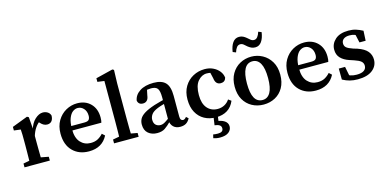

<svg xmlns="http://www.w3.org/2000/svg" viewBox="-79 -1135 3650 1802"><g transform="rotate(-15 1746.0 -234.5)"><path d="M32 0V-37L127 -55H184L278 -37V0ZM90 0Q91 -21 91.5 -55.5Q92 -90 92.5 -127.5Q93 -165 93 -193V-241Q93 -279 92.5 -301.5Q92 -324 90 -352L25 -360V-395L177 -453L193 -444L202 -329V-193Q202 -165 202.5 -127.5Q203 -90 203.5 -55.5Q204 -21 205 0ZM200 -253 179 -317H197Q215 -382 253.5 -417.5Q292 -453 330 -453Q355 -453 375.5 -440.5Q396 -428 403 -404Q402 -369 386.5 -351Q371 -333 343 -333Q309 -333 280 -365L255 -392L296 -391Q227 -350 200 -253Z M657 12Q560 12 500 -48.5Q440 -109 440 -217Q440 -290 471.5 -343Q503 -396 554 -424.5Q605 -453 663 -453Q744 -453 793.5 -402.5Q843 -352 843 -268Q843 -236 837 -218H488V-261H684Q717 -261 728 -274.5Q739 -288 739 -313Q739 -356 715 -382.5Q691 -409 657 -409Q632 -409 609 -392Q586 -375 570.5 -335.5Q555 -296 555 -230Q555 -145 594 -102.5Q633 -60 693 -60Q734 -60 762.5 -75.5Q791 -91 814 -117L840 -93Q786 12 657 12Z M902 0V-37L998 -55H1042L1141 -37V0ZM963 0Q966 -96 966 -193V-589L900 -598V-633L1066 -674L1080 -666L1076 -536V-193Q1076 -96 1079 0Z M1320 12Q1268 12 1233.5 -17Q1199 -46 1199 -103Q1199 -132 1212 -157Q1225 -182 1260.5 -204.5Q1296 -227 1362 -249Q1391 -258 1432 -269Q1473 -280 1507 -287V-251Q1475 -243 1440 -233Q1405 -223 1386 -215Q1339 -196 1322 -171.5Q1305 -147 1305 -121Q1305 -86 1323.5 -69.5Q1342 -53 1369 -53Q1382 -53 1394.5 -57.5Q1407 -62 1427 -75.5Q1447 -89 1483 -115L1494 -65H1462Q1424 -26 1395 -7Q1366 12 1320 12ZM1544 11Q1502 11 1477.5 -13Q1453 -37 1450 -79V-299Q1450 -364 1432.5 -386.5Q1415 -409 1370 -409Q1354 -409 1333.5 -406Q1313 -403 1286 -394L1335 -426L1320 -354Q1316 -321 1301 -306Q1286 -291 1263 -291Q1219 -291 1211 -332Q1220 -386 1271 -419.5Q1322 -453 1406 -453Q1485 -453 1521.5 -414.5Q1558 -376 1558 -286V-86Q1558 -63 1565.5 -53.5Q1573 -44 1586 -44Q1602 -44 1618 -65L1639 -46Q1622 -15 1599.5 -2Q1577 11 1544 11Z M1891 12Q1828 12 1779 -15Q1730 -42 1702 -93.5Q1674 -145 1674 -219Q1674 -292 1705.5 -344.5Q1737 -397 1789 -425Q1841 -453 1902 -453Q1947 -453 1983 -436Q2019 -419 2042 -390.5Q2065 -362 2069 -326Q2058 -286 2017 -286Q1966 -286 1959 -350L1942 -423L1997 -387Q1954 -409 1911 -409Q1862 -409 1825 -365.5Q1788 -322 1788 -231Q1788 -148 1826 -104Q1864 -60 1927 -60Q1963 -60 1993 -76Q2023 -92 2042 -121L2070 -101Q2047 -45 2001.5 -16.5Q1956 12 1891 12ZM1857 80 1869 -3H1910L1901 68L1877 47Q1930 51 1960.5 71.5Q1991 92 1991 126Q1991 160 1962.5 182.5Q1934 205 1878 205Q1857 205 1841.5 201.5Q1826 198 1814 194L1822 160Q1834 162 1845 163Q1856 164 1868 164Q1920 164 1920 126Q1920 105 1904 94.5Q1888 84 1857 80Z M2355 12Q2293 12 2242.5 -15.5Q2192 -43 2162.5 -94.5Q2133 -146 2133 -220Q2133 -293 2163.5 -345.5Q2194 -398 2244.5 -425.5Q2295 -453 2355 -453Q2413 -453 2463.5 -425.5Q2514 -398 2545 -346Q2576 -294 2576 -220Q2576 -146 2546.5 -94Q2517 -42 2466.5 -15Q2416 12 2355 12ZM2355 -32Q2404 -32 2430.5 -78Q2457 -124 2457 -218Q2457 -314 2430.5 -361Q2404 -408 2355 -408Q2252 -408 2252 -218Q2252 -32 2355 -32ZM2199 -540Q2207 -596 2230.5 -629Q2254 -662 2293 -662Q2315 -662 2331.5 -653.5Q2348 -645 2361 -634Q2377 -620 2391 -608.5Q2405 -597 2423 -597Q2443 -597 2457 -614.5Q2471 -632 2480 -662L2510 -650Q2502 -593 2478.5 -560Q2455 -527 2417 -527Q2395 -527 2378.5 -535Q2362 -543 2348 -554Q2333 -567 2318.5 -579.5Q2304 -592 2286 -592Q2265 -592 2251.5 -575Q2238 -558 2229 -528Z M2862 12Q2765 12 2705 -48.5Q2645 -109 2645 -217Q2645 -290 2676.5 -343Q2708 -396 2759 -424.5Q2810 -453 2868 -453Q2949 -453 2998.5 -402.5Q3048 -352 3048 -268Q3048 -236 3042 -218H2693V-261H2889Q2922 -261 2933 -274.5Q2944 -288 2944 -313Q2944 -356 2920 -382.5Q2896 -409 2862 -409Q2837 -409 2814 -392Q2791 -375 2775.5 -335.5Q2760 -296 2760 -230Q2760 -145 2799 -102.5Q2838 -60 2898 -60Q2939 -60 2967.5 -75.5Q2996 -91 3019 -117L3045 -93Q2991 12 2862 12Z M3269 12Q3227 12 3192 3Q3157 -6 3122 -25L3121 -132H3182L3205 -16L3156 -35V-70Q3183 -51 3210 -42Q3237 -33 3270 -33Q3317 -33 3340.5 -49.5Q3364 -66 3364 -95Q3364 -121 3345.5 -137.5Q3327 -154 3282 -169L3237 -184Q3185 -201 3155 -232.5Q3125 -264 3125 -314Q3125 -371 3170 -412Q3215 -453 3300 -453Q3339 -453 3371.5 -443Q3404 -433 3437 -415L3432 -319H3372L3349 -422L3391 -403V-375Q3368 -391 3347 -399Q3326 -407 3297 -407Q3261 -407 3240.5 -391.5Q3220 -376 3220 -349Q3220 -324 3237 -309Q3254 -294 3301 -278L3338 -267Q3405 -244 3433.5 -209.5Q3462 -175 3462 -129Q3462 -67 3412 -27.5Q3362 12 3269 12Z"/></g></svg>

Font: Lisu Bosa
Style: Bold
Weight: 700
Designer: David Morse, Annie Olsen, Victor Gaultney, Frank Grießhammer (Latin)
Foundry: SIL International
Version: Version 2.000